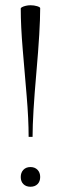

<svg xmlns="http://www.w3.org/2000/svg" viewBox="-20 -703 232 731"><path d="M59 -671Q59 -673 64.1 -675.9Q69.2 -678.8 78.1 -680.9Q87 -683 96 -683Q110 -683 121.5 -679.4Q133 -675.8 133 -672Q133 -591 118.5 -427Q104 -263 104 -182H89Q89 -249.5 81.5 -338Q74 -426.5 66.5 -515Q59 -603.5 59 -671ZM96 -67Q112.5 -67 122.8 -56.6Q133 -46.2 133 -29Q133 -12.2 123 -2.1Q113 8 96 8Q79.2 8 69.1 -2Q59 -12 59 -29Q59 -45.8 69 -56.4Q79 -67 96 -67Z"/></svg>

Font: FogtwoNo5
Style: Regular
Weight: 400
Designer: gluk (gluksza@wp.pl)
Foundry: gluk (gluksza@wp.pl)
Version: Version 0.87